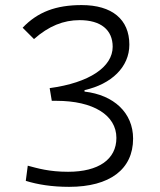

<svg xmlns="http://www.w3.org/2000/svg" viewBox="-20 -723 626 753"><path d="M251 9.8C410.6 9.8 502 -59.1 502 -179.2C502 -280.8 426.3 -350.6 311.5 -363.8V-369.6C417 -393.1 487.3 -460 487.3 -547.9C487.3 -647 419.4 -703.1 300.3 -703.1C199.7 -703.1 127.9 -676.3 68.8 -614.3L113.3 -569.8C171.4 -621.1 229 -644 292.5 -644C375 -644 421.9 -606 421.9 -539.6C421.9 -460.9 331.1 -398.4 174.8 -377.4L183.1 -327.6H201.2C345.7 -327.6 436.5 -271.5 436.5 -182.1C436.5 -98.1 366.7 -49.3 247.1 -49.3C172.4 -49.3 127.4 -63 88.9 -73.2L81.1 -13.7C127 0.5 182.6 9.8 251 9.8Z"/></svg>

Font: Cascadia Mono Light
Style: Regular
Weight: 300
Monospace: yes
Designer: Aaron Bell
Foundry: Saja Typeworks
Version: Version 2404.023